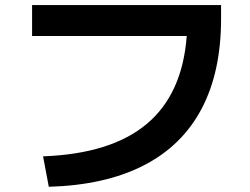

<svg xmlns="http://www.w3.org/2000/svg" viewBox="-20 -715 978 751"><path d="M710.4 -574.2H105.5V-695.3H844.7V-641.6Q844.7 -433.1 768.1 -288.6Q691.4 -144 541 -67.4Q390.6 9.3 170.9 15.6L148.4 -103.5Q414.1 -113.3 553.7 -230Q693.4 -346.7 710.4 -574.2Z"/></svg>

Font: Pretendard
Style: Bold
Weight: 700
Designer: Base glyphs from Inter by Rasmus Andersson; Hangeul glyphs from Noto Sans CJK(Source Han Sans) by Jang Soo-young and Kan
Foundry: Kil Hyung-jin
Version: Version 1.309